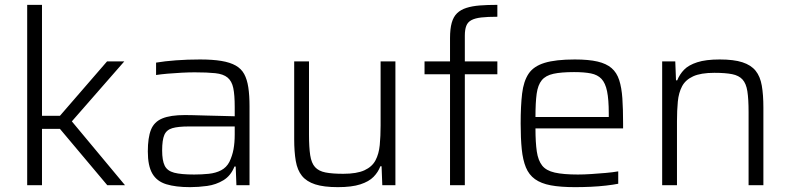

<svg xmlns="http://www.w3.org/2000/svg" viewBox="-20 -763 3257 791"><path d="M92 0V-743H153V-286H227L421 -510H492L276 -263L495 0H422L227 -232H153V0Z M763 8Q704 8 665 -4Q626 -16 607.5 -48Q589 -80 589 -139Q589 -196 602 -228.5Q615 -261 648.5 -275Q682 -289 742 -289Q753 -289 776 -288.5Q799 -288 829 -287Q859 -286 889.5 -285.5Q920 -285 947 -284V-322Q947 -372 941 -400.5Q935 -429 917.5 -443.5Q900 -458 867 -461.5Q834 -465 782 -465Q759 -465 729 -463.5Q699 -462 670.5 -459.5Q642 -457 623 -454V-505Q658 -511 705 -514.5Q752 -518 804 -518Q856 -518 892 -512Q928 -506 951 -493Q974 -480 986 -458Q998 -436 1003 -403Q1008 -370 1008 -325V0H954L951 -77H946Q931 -39 900.5 -20.5Q870 -2 833.5 3Q797 8 763 8ZM780 -44Q811 -44 840 -47Q869 -50 891 -61.5Q913 -73 925 -96Q937 -121 942 -148Q947 -175 947 -209V-242H758Q714 -242 690 -235Q666 -228 657 -207Q648 -186 648 -143Q648 -102 658.5 -80.5Q669 -59 697.5 -51.5Q726 -44 780 -44Z M1372 8Q1314 8 1278.5 -3.5Q1243 -15 1224 -38.5Q1205 -62 1198.5 -100Q1192 -138 1192 -190V-510H1253V-209Q1253 -156 1258 -123.5Q1263 -91 1278 -74.5Q1293 -58 1321 -52.5Q1349 -47 1394 -47Q1450 -47 1481.5 -61.5Q1513 -76 1527 -102.5Q1541 -129 1544.5 -165.5Q1548 -202 1548 -246V-510H1609V0H1555L1552 -78H1547Q1538 -54 1519 -34.5Q1500 -15 1464.5 -3.5Q1429 8 1372 8Z M1834 0V-457H1729V-510H1834V-606Q1834 -644 1841 -669Q1848 -694 1863 -708.5Q1878 -723 1901.5 -730.5Q1925 -738 1956.5 -740.5Q1988 -743 2029 -743V-694Q1988 -694 1962.5 -691Q1937 -688 1922 -680Q1907 -672 1901 -656.5Q1895 -641 1895 -616V-510H2029V-457H1895V0Z M2349 8Q2289 8 2249 0.5Q2209 -7 2184 -25Q2159 -43 2146.5 -73.5Q2134 -104 2129.5 -148.5Q2125 -193 2125 -254Q2125 -327 2131 -377.5Q2137 -428 2157.5 -459Q2178 -490 2223.5 -504Q2269 -518 2348 -518Q2405 -518 2441.5 -509.5Q2478 -501 2499.5 -482.5Q2521 -464 2531 -433Q2541 -402 2544 -358Q2547 -314 2547 -255V-234H2186Q2186 -176 2191.5 -139Q2197 -102 2213.5 -81Q2230 -60 2265.5 -52Q2301 -44 2361 -44Q2386 -44 2416 -46Q2446 -48 2475 -50.5Q2504 -53 2527 -57V-6Q2507 -2 2477 1.5Q2447 5 2414 6.5Q2381 8 2349 8ZM2488 -263V-296Q2488 -353 2481 -387Q2474 -421 2458 -438Q2442 -455 2414.5 -460.5Q2387 -466 2345 -466Q2292 -466 2260 -459Q2228 -452 2212 -432.5Q2196 -413 2191 -377Q2186 -341 2186 -281H2507Z M2708 0V-510H2762L2765 -432H2770Q2780 -457 2798.5 -476Q2817 -495 2852.5 -506.5Q2888 -518 2945 -518Q3003 -518 3038.5 -506.5Q3074 -495 3093 -471.5Q3112 -448 3118.5 -410Q3125 -372 3125 -320V0H3064V-301Q3064 -355 3059 -387Q3054 -419 3039 -435.5Q3024 -452 2996 -457.5Q2968 -463 2923 -463Q2867 -463 2835.5 -448.5Q2804 -434 2790 -407.5Q2776 -381 2772.5 -344.5Q2769 -308 2769 -264V0Z"/></svg>

Font: Saira Thin Light
Style: Regular
Weight: 300
Version: Version 1.101